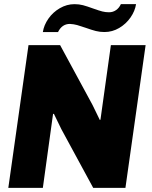

<svg xmlns="http://www.w3.org/2000/svg" viewBox="-20 -903 733 923"><path d="M425 -398 460 -326 463 -328 513 -686H680L583 0H428L275 -282L239 -356L235 -355L186 0H20L117 -686H269ZM482 -749Q460 -749 440.5 -754Q421 -759 393 -769Q367 -778 351 -782.5Q335 -787 316 -788Q278 -788 259 -749H186Q191 -782 212.5 -813Q234 -844 267.5 -863.5Q301 -883 338 -883Q360 -883 379 -878Q398 -873 428 -862Q456 -852 471.5 -848Q487 -844 504 -844Q523 -844 538 -854.5Q553 -865 561 -883H634Q629 -850 607.5 -819Q586 -788 553 -768.5Q520 -749 482 -749Z"/></svg>

Font: Chivo ExtraBold Italic
Style: Regular
Weight: 800
Italic angle: -8.05°
Designer: Hector Gatti
Foundry: Omnibus-Type
Version: Version 1.007